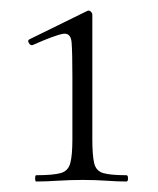

<svg xmlns="http://www.w3.org/2000/svg" viewBox="-20 -748 302 366"><path d="M49 -402Q47 -402 47 -408Q47 -414 49 -414Q81 -414 95.5 -418Q110 -422 114 -437Q118 -452 118 -483V-601Q118 -648 116.5 -667Q115 -686 100 -683.5Q85 -681 42 -662Q38 -661 35 -666Q32 -671 36 -673L146 -727Q150 -729 153 -726Q156 -723 156 -720V-483Q156 -452 159.5 -437Q163 -422 177 -418Q191 -414 221 -414Q224 -414 224 -408Q224 -402 221 -402Q204 -402 183 -403.5Q162 -405 138 -405Q113 -405 90 -403.5Q67 -402 49 -402Z"/></svg>

Font: Cormorant Infant Light
Style: Regular
Weight: 300
Designer: Christian Thalmann (Catharsis Fonts)
Foundry: Catharsis Fonts
Version: Version 4.001